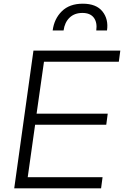

<svg xmlns="http://www.w3.org/2000/svg" viewBox="-20 -1019 671 1039"><path d="M57 0 161 -745H631L623 -685H218L178 -404H563L555 -344H170L130 -60H535L527 0ZM265 -854Q273 -917 314.5 -958Q356 -999 428 -999Q501 -999 534.5 -957Q568 -915 559 -854H501Q507 -898 487.5 -923.5Q468 -949 426 -949Q383 -949 356.5 -923.5Q330 -898 324 -854Z"/></svg>

Font: Plus Jakarta Sans Light
Style: Italic
Weight: 300
Italic angle: -8°
Designer: Gumpita Rahayu
Foundry: Tokotype
Version: Version 2.071; ttfautohint (v1.8.4.7-5d5b);gftools[0.9.29]